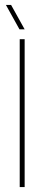

<svg xmlns="http://www.w3.org/2000/svg" viewBox="-20 -759 180 779"><path d="M60 0V-600H80V0ZM59 -640 4 -739H25L80 -640Z"/></svg>

Font: Big Shoulders Stencil Display Thin
Style: Regular
Weight: 100
Designer: Patric King
Foundry: XO Type Co
Version: Version 1.000